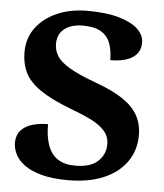

<svg xmlns="http://www.w3.org/2000/svg" viewBox="-53 -770 706 827"><g transform="rotate(5 300.5 -357.0)"><path d="M271 10Q204 10 157.5 -2.5Q111 -15 83 -35.5Q55 -56 42.5 -81Q30 -106 30 -130Q30 -164 48.5 -184.5Q67 -205 98 -214Q129 -223 165 -223Q165 -169 178.5 -131.5Q192 -94 221 -74.5Q250 -55 297 -55Q364 -55 395.5 -85.5Q427 -116 427 -158Q427 -192 406 -216Q385 -240 347 -259Q309 -278 257 -297Q171 -330 123 -363Q75 -396 56 -435Q37 -474 37 -523Q37 -584 70.5 -629Q104 -674 161.5 -699Q219 -724 292 -724Q373 -724 427.5 -708.5Q482 -693 510 -667Q538 -641 538 -608Q538 -565 504 -543Q470 -521 408 -521Q408 -564 396 -595Q384 -626 355.5 -642.5Q327 -659 277 -659Q247 -659 222.5 -649.5Q198 -640 183.5 -620.5Q169 -601 169 -571Q169 -543 183.5 -519Q198 -495 237 -471.5Q276 -448 349 -421Q425 -394 471 -363.5Q517 -333 538 -295.5Q559 -258 559 -209Q559 -145 525 -95.5Q491 -46 426.5 -18Q362 10 271 10Z"/></g></svg>

Font: Noto Serif Armenian
Style: Regular
Weight: 400
Designer: Monotype Design Team
Foundry: Monotype Imaging Inc.
Version: Version 2.007